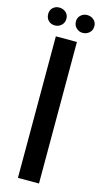

<svg xmlns="http://www.w3.org/2000/svg" viewBox="-143 -876 486 916"><g transform="rotate(15 100.0 -418.0)"><path d="M153 -699V0H49V-699ZM-14 -793Q-14 -812 -1.5 -824Q11 -836 30 -836Q49 -836 62.5 -824Q76 -812 76 -793Q76 -773 62.5 -760.5Q49 -748 30 -748Q11 -748 -1.5 -760.5Q-14 -773 -14 -793ZM123 -793Q123 -812 136.5 -824Q150 -836 167 -836Q187 -836 200.5 -824Q214 -812 214 -793Q214 -773 200.5 -760.5Q187 -748 167 -748Q150 -748 136.5 -760.5Q123 -773 123 -793Z"/></g></svg>

Font: Moniqa Paragraph
Style: Bold
Weight: 700
Designer: Rajesh Rajput
Foundry: Rajesh Rajput
Version: Version 1.000